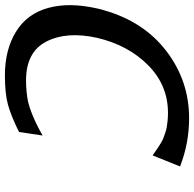

<svg xmlns="http://www.w3.org/2000/svg" viewBox="-24 -730 772 763"><g transform="rotate(-90 361.5 -348.0)"><path d="M710 -348Q707 -333 703 -321Q658 -162 540 -72Q422 18 274 18Q174 18 82 -18L126 -127Q130 -124 142.5 -115.5Q155 -107 159.5 -104Q164 -101 175.5 -94Q187 -87 194 -84.5Q201 -82 213.5 -77.5Q226 -73 237 -71Q248 -69 263.5 -67.5Q279 -66 295 -66Q405 -66 484.5 -145Q564 -224 593 -347Q620 -468 578.5 -549Q537 -630 424 -630Q379 -630 339 -622Q291 -610 230 -578L205 -564L219 -658Q284 -690 328 -702Q372 -714 444 -714Q546 -714 617.5 -670Q689 -626 712 -542Q735 -459 710 -348Z"/></g></svg>

Font: Coval
Style: Medium Italic
Weight: 500
Foundry: Context Ltd
Version: Version 001.000